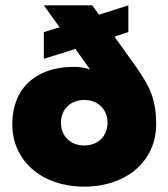

<svg xmlns="http://www.w3.org/2000/svg" viewBox="-20 -688 630 718"><path d="M295 10C451 10 564 -84 564 -224C564 -313 542 -362 491 -435L408 -551L460 -568V-668L350 -633L325 -668H144L203 -586L144 -568V-468L262 -505L317 -428C300 -435 277 -438 256 -438C115 -438 26 -358 26 -224C26 -84 139 10 295 10ZM295 -144C242 -144 208 -180 208 -229C208 -278 242 -314 295 -314C348 -314 382 -278 382 -229C382 -180 348 -144 295 -144Z"/></svg>

Font: Gantari Black
Style: Regular
Weight: 900
Designer: Anugrah Pasau
Foundry: Lafontype
Version: Version 1.000